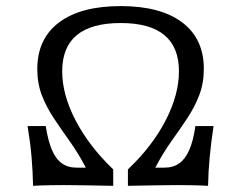

<svg xmlns="http://www.w3.org/2000/svg" viewBox="-20 -602 769 622"><path d="M87.1 0Q86.3 -45.2 82.3 -92.7Q78.2 -140.3 69.4 -193.5H128.2Q135.5 -146.8 148 -116.9Q160.5 -87.1 180.2 -73Q200 -58.9 228.2 -58.9H258.1Q233.1 -106.5 205.6 -144.8Q178.2 -183.1 154.4 -219Q130.6 -254.8 115.7 -293.1Q100.8 -331.5 100.8 -378.2Q100.8 -476.6 171.4 -529.4Q241.9 -582.3 371 -582.3Q500 -582.3 570.2 -529.4Q640.3 -476.6 640.3 -379Q640.3 -332.3 625.4 -293.5Q610.5 -254.8 586.7 -219Q562.9 -183.1 535.5 -144.8Q508.1 -106.5 483.1 -58.9H512.9Q541.1 -58.9 560.9 -73Q580.6 -87.1 593.5 -116.9Q606.5 -146.8 612.9 -193.5H671.8Q663.7 -140.3 659.3 -92.7Q654.8 -45.2 654 0Q644.4 -0.8 630.6 -1.2Q616.9 -1.6 598.4 -2Q579.8 -2.4 555.6 -2.4Q521 -2.4 481.5 -1.6Q441.9 -0.8 394.4 0V-53.2Q473.4 -128.2 516.5 -211.7Q559.7 -295.2 559.7 -371Q559.7 -527.4 371 -527.4Q181.5 -527.4 181.5 -371Q181.5 -295.2 225 -211.7Q268.5 -128.2 346.8 -53.2V0Q299.2 -0.8 260.1 -1.6Q221 -2.4 185.5 -2.4Q162.1 -2.4 143.1 -2Q124.2 -1.6 110.5 -1.2Q96.8 -0.8 87.1 0Z"/></svg>

Font: Playfair 5pt SemiExpanded Light
Style: Italic
Weight: 300
Width: 6
Italic angle: -15.6°
Designer: Claus Eggers Sørensen
Foundry: Claus Eggers Sørensen
Version: Version 2.203